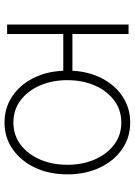

<svg xmlns="http://www.w3.org/2000/svg" viewBox="109 -702 605 863"><g transform="rotate(90 411.5 -270.5)"><path d="M90.3 0V-545.9H132.8V-293.5H297.9Q302.2 -369.6 333.3 -428.2Q364.3 -486.8 415.3 -520Q466.3 -553.2 530.8 -553.2Q598.1 -553.2 650.6 -516.8Q703.1 -480.5 733.4 -416.5Q763.7 -352.5 763.7 -271Q763.7 -189 733.4 -125.2Q703.1 -61.5 650.6 -24.9Q598.1 11.7 530.8 11.7Q465.8 11.7 414.3 -22.2Q362.8 -56.2 332 -115.7Q301.3 -175.3 297.9 -252.4H132.8V0ZM530.8 -28.3Q587.9 -28.3 630.6 -60.8Q673.3 -93.3 697 -148.2Q720.7 -203.1 720.7 -271Q720.7 -338.4 697 -393.3Q673.3 -448.2 630.6 -480.7Q587.9 -513.2 530.8 -513.2Q473.6 -513.2 430.7 -480.7Q387.7 -448.2 364 -393.3Q340.3 -338.4 340.3 -271Q340.3 -203.1 364 -148.2Q387.7 -93.3 430.4 -60.8Q473.1 -28.3 530.8 -28.3Z"/></g></svg>

Font: Inter Extra Light
Style: Regular
Weight: 200
Designer: Rasmus Andersson
Foundry: rsms
Version: Version 4.000;git-3c8e0fc